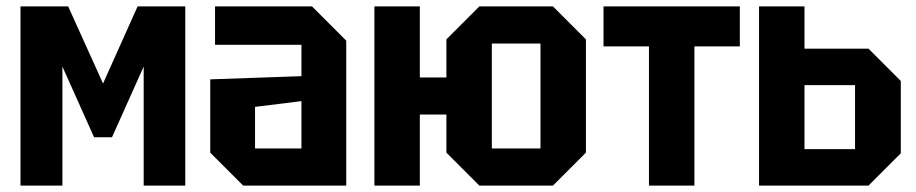

<svg xmlns="http://www.w3.org/2000/svg" viewBox="-20 -580 2864 600"><path d="M44 0V-560H193L302 -319L410 -560H559V0H429V-372L330 -151H274L175 -372V0Z M637 -103V-332L922 -342V-440H652V-560H955L1062 -453V0H740ZM777 -246V-116H922V-264Z M1150 0V-560H1292V-338H1375V-457L1478 -560H1708L1811 -457V-103L1708 0H1478L1375 -103V-222H1292V0ZM1517 -116H1669V-444H1517Z M2150 0V-435H2292V-560H1866V-435H2008V0Z M2352 0V-560H2494V-428H2694L2795 -327V-101L2694 0ZM2494 -114H2652V-314H2494Z"/></svg>

Font: Tektur SemiCondensed SemiBold
Style: Regular
Weight: 600
Width: 4
Designer: Adam Jagosz
Foundry: Adam Jagosz
Version: Version 1.005;gftools[0.9.30]